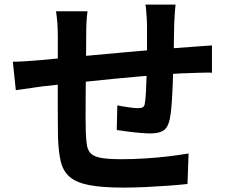

<svg xmlns="http://www.w3.org/2000/svg" viewBox="-20 -805 1040 859"><path d="M765.5 -784.5Q764.5 -777.1 763.2 -761.5Q761.9 -745.9 761 -728.9Q760.1 -711.9 759.4 -698.2Q758.6 -664.8 758.2 -634Q757.8 -603.3 757.3 -575.7Q756.8 -548 755.8 -522Q754.8 -478.3 752.9 -430.3Q751 -382.2 748.1 -340.9Q745.2 -299.6 740 -274.2Q731.9 -234.7 711.7 -221.4Q691.5 -208 653 -208Q635.5 -208 606.3 -210.5Q577 -213 548.6 -216.8Q520.1 -220.6 502.3 -223.4L504.9 -333.5Q528.4 -328.8 555.6 -325Q582.7 -321.1 597 -321.1Q612.2 -321.1 619.5 -325.5Q626.8 -329.9 628.2 -344.3Q631.4 -363.5 632.8 -392.2Q634.1 -420.9 635.4 -455.2Q636.8 -489.5 637.5 -523.2Q637.8 -550 637.8 -577.6Q637.8 -605.2 637.8 -634.5Q637.8 -663.9 637.8 -692.8Q637.8 -705.9 636.5 -723.4Q635.2 -740.9 633.9 -757.9Q632.6 -775 630.6 -784.5ZM371.6 -754.6Q368.3 -729.8 367 -706.2Q365.7 -682.6 365.7 -650.6Q365.7 -623.8 365.2 -578.8Q364.7 -533.9 364.2 -481.3Q363.7 -428.6 363.3 -376.2Q362.9 -323.7 362.9 -280.8Q362.9 -237.8 363.9 -213Q365.1 -176.1 369.4 -152.6Q373.7 -129.2 389 -116Q404.4 -102.8 436.6 -97.8Q468.8 -92.7 524.6 -92.7Q573.7 -92.7 628.7 -96.1Q683.8 -99.5 735.1 -105.7Q786.4 -111.9 823.7 -118.4L818.8 18.1Q785.8 21.9 736.8 25.5Q687.8 29.1 634.7 31.7Q581.5 34.3 533.7 34.3Q436.7 34.3 378.6 23Q320.6 11.8 291 -14.4Q261.4 -40.5 251.4 -84.3Q241.4 -128.2 239.4 -193.1Q239.4 -214.9 238.9 -251.8Q238.4 -288.6 238.4 -334.5Q238.4 -380.3 238.4 -428.1Q238.4 -475.9 238.5 -519.6Q238.6 -563.2 238.6 -595.9Q238.6 -628.6 238.6 -643.6Q238.6 -674.8 236.6 -701.7Q234.5 -728.6 230.7 -754.6ZM37.4 -528.9Q58.7 -528.9 91.7 -530.8Q124.7 -532.7 162.5 -536.1Q192.8 -539.1 251.9 -544.7Q311 -550.3 386.3 -557.1Q461.5 -563.9 542.7 -571.4Q623.9 -578.9 699.1 -585.1Q774.4 -591.2 832.4 -594.9Q852.9 -596.7 879.4 -598.4Q905.9 -600.1 928.3 -601.8V-479.5Q919.9 -480.5 901.8 -480.1Q883.8 -479.7 864.5 -479.3Q845.2 -478.9 831.6 -478.1Q792.9 -477.4 737.1 -473.5Q681.2 -469.6 617 -464.1Q552.8 -458.6 486.3 -452.1Q419.9 -445.6 358.9 -439Q297.8 -432.4 248.8 -427.1Q199.7 -421.9 171 -418.7Q155.2 -416.7 132 -413.2Q108.7 -409.8 86.3 -406.6Q64 -403.5 50.8 -401.5Z"/></svg>

Font: Noto Sans HK Thin
Style: Regular
Weight: 100
Designer: Ryoko NISHIZUKA 西塚涼子 (kana, bopomofo & ideographs); Paul D. Hunt (Latin, Greek & Cyrillic); Sandoll Communications 산돌커뮤니
Foundry: Adobe
Version: Version 2.004-H2;hotconv 1.0.118;makeotfexe 2.5.65603